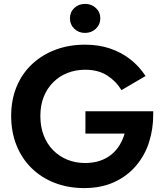

<svg xmlns="http://www.w3.org/2000/svg" viewBox="-20 -942 842 980"><path d="M337 -848Q337 -880 359 -901Q381 -922 414 -922Q447 -922 469.5 -901Q492 -880 492 -848Q492 -817 469.5 -795.5Q447 -774 414 -774Q381 -774 359 -795.5Q337 -817 337 -848ZM416 -374H762Q762 -364 762 -355Q762 -285 741.5 -218.5Q721 -152 676 -98Q631 -44 564 -13Q497 18 410 18Q328 18 259.5 -8.5Q191 -35 141 -84Q91 -133 64 -201Q37 -269 37 -350Q37 -432 64.5 -499Q92 -566 143 -614Q194 -662 263 -688Q332 -714 414 -714Q485 -714 543 -694Q601 -674 646 -638.5Q691 -603 723 -554L600 -482Q573 -527 527.5 -556.5Q482 -586 414 -586Q367 -586 325.5 -570Q284 -554 252.5 -523Q221 -492 203.5 -448.5Q186 -405 186 -350Q186 -295 203 -251Q220 -207 251 -175.5Q282 -144 323.5 -127Q365 -110 414 -110Q457 -110 490.5 -121.5Q524 -133 549 -153.5Q574 -174 590.5 -201.5Q607 -229 616 -260H416Z"/></svg>

Font: Venryn Sans SemiBold
Style: Regular
Weight: 600
Designer: Owen Earl, indestructible type* (font) & Cristiano Sobral (main changes)
Version: Version 3.60;October 28, 2020;FontCreator 13.0.0.2681 64-bit